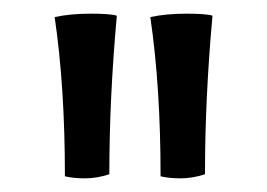

<svg xmlns="http://www.w3.org/2000/svg" viewBox="-20 -702 391 281"><path d="M60 -677Q83 -682 112.5 -682Q142 -682 151 -679Q140 -558 140 -447Q122 -441 104.5 -441Q87 -441 75 -444Q75 -575 60 -677ZM200 -677Q223 -682 252.5 -682Q282 -682 291 -679Q280 -558 280 -447Q262 -441 244.5 -441Q227 -441 215 -444Q215 -575 200 -677Z"/></svg>

Font: Port Lligat Slab
Style: Regular
Weight: 400
Designer: Dario Muhafara, Eduardo Rodriguez Tunni
Foundry: Tipo
Version: Version 1.002